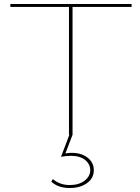

<svg xmlns="http://www.w3.org/2000/svg" viewBox="-20 -678 705 966"><path d="M345 0 309 94Q326 91 341 91Q390 91 421 115.5Q452 140 452 178Q452 219 417.5 243.5Q383 268 330 268Q273 268 238 236L246 223Q281 253 331 253Q377 253 405.5 231Q434 209 434 178Q434 148 408.5 127Q383 106 337 106Q312 106 287 111L329 0H327V-643H32V-658H642V-643H345Z"/></svg>

Font: Ysabeau Infant Thin
Style: Regular
Weight: 200
Designer: Christian Thalmann (Catharsis Fonts)
Version: Version 0.003